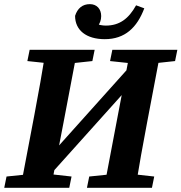

<svg xmlns="http://www.w3.org/2000/svg" viewBox="-22 -894 864 914"><path d="M-1.8 0H307.7L318.6 -53.7L183.7 -68.7H154.9L9.1 -53.7L-1.8 0ZM75.7 0H220.5L280.4 -310.7L346.2 -657H196.3C179.6 -554 161.3 -450 141.6 -347L75.7 0ZM108.3 -603.3 249.5 -588.3H278.6L417.7 -603.3L428.6 -657H119.2L108.3 -603.3ZM167.4 -6.9 657 -552.3 659.2 -647.7 170.2 -102.4 167.4 -6.9ZM391.9 0H701.3L712.2 -53.7L577.3 -68.7H548.5L402.8 -53.7L391.9 0ZM473.5 0H623C639.8 -103 658.5 -207 678.2 -310.7L744 -657H598.5L539.4 -347L473.5 0ZM501.9 -603.3 643.1 -588.3H672.2L811.4 -603.3L822.3 -657H512.8L501.9 -603.3ZM476.8 -707.5C573.4 -707.5 630.7 -763.5 664.9 -854.4L625.8 -868.7C590.1 -804.1 546.2 -772.2 481.7 -772.2C446.6 -772.2 416.7 -786.3 384.6 -812.5L399.6 -738.6C433.9 -750.7 459.7 -779.1 459.7 -817.4C459.7 -851.9 438.2 -874.3 405.8 -874.3C370.9 -874.3 347.1 -854.8 335.4 -818.6C335.4 -750.1 388.7 -707.5 476.8 -707.5Z"/></svg>

Font: Source Serif Variable
Style: Italic
Weight: 389
Italic angle: -12°
Designer: Frank Grießhammer
Foundry: Adobe Systems Incorporated
Version: Version 3.001;hotconv 1.0.111;makeotfexe 2.5.65597